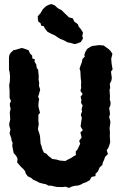

<svg xmlns="http://www.w3.org/2000/svg" viewBox="-20 -901 608 941"><path d="M318 20 301 14 285 16 258 15 248 13 231 9H218L205 2L186 -2L172 -6L155 -15L143 -20L133 -29L116 -37L106 -51L103 -62L94 -73L83 -83L71 -97L64 -105L66 -123L60 -136L47 -151L44 -166L40 -187L42 -201L37 -211L35 -225L27 -247L31 -266L26 -283L25 -294L30 -315L29 -334L28 -349L32 -369L29 -379L28 -393L34 -406L27 -421V-441V-455L26 -470L25 -484L28 -500L29 -518V-530L27 -548L24 -560V-578V-585V-618L26 -632L33 -643L46 -655L57 -657L83 -665H91L103 -661L120 -655L127 -639L138 -628V-615L151 -610L149 -600L158 -584L160 -568L167 -559L168 -546L170 -528L169 -512L172 -495L171 -480L177 -462L172 -443L167 -427L172 -415L169 -399L168 -383L170 -372L176 -348L168 -338V-310L170 -291L168 -282L166 -267L173 -246L176 -234L178 -210L179 -196L184 -184L187 -171L195 -153L207 -148L219 -135L232 -126L235 -122L257 -119L274 -114L300 -112L313 -119L329 -127L339 -134L352 -141L351 -158L360 -169L369 -188L373 -196L368 -211L380 -227L374 -252L386 -263L375 -281L377 -297L381 -323L376 -339L382 -354L380 -366L385 -384L377 -397L379 -411L375 -427L385 -440L374 -456L378 -471L377 -484L378 -500L376 -515L375 -529L374 -551L370 -565L374 -577L381 -596L384 -611L396 -625L393 -631L398 -646L407 -661L422 -671L433 -676L444 -677L465 -680L488 -678L499 -670L513 -660L522 -651L531 -637L525 -613L527 -589L529 -577L532 -561L524 -550L526 -534L528 -520L526 -506L518 -490L520 -469L517 -462L518 -442L519 -431L518 -414L522 -399L521 -385L515 -370L518 -354L519 -340L515 -328L521 -306L520 -292L517 -273L519 -250L518 -234L519 -221L520 -204L517 -193L511 -176L503 -165L509 -146L495 -132L491 -120L483 -102L482 -93L468 -80L460 -61L448 -49V-38L429 -34L420 -18L400 -7L385 -2L382 1L364 8L345 10L333 13ZM345 -685 325 -691 312 -693 294 -703 276 -710 261 -719 250 -727 232 -735 213 -745 201 -760 194 -773 182 -775 179 -787 168 -795 166 -804 165 -821 179 -837 190 -856 206 -871 220 -878 232 -881 248 -875 263 -861 282 -851 296 -837 318 -816 337 -811 344 -795 361 -783 366 -770 375 -760 387 -741 383 -725 387 -713 376 -695 356 -687Z"/></svg>

Font: Winky Rough SemiBold
Style: Regular
Weight: 600
Designer: Simon Atzbach
Foundry: typofactur
Version: Version 1.206; ttfautohint (v1.8.4.7-5d5b)